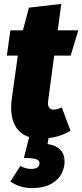

<svg xmlns="http://www.w3.org/2000/svg" viewBox="-20 -689 420 981"><path d="M227 -183Q225 -169 225 -164Q225 -129 254 -129Q272 -129 296 -140L340 -21Q291 9 228 17L223 47Q265 53 287.5 75.5Q310 98 310 137Q310 168 294 199Q278 230 240.5 251Q203 272 143 272Q109 272 81 262.5Q53 253 33 238L84 159Q111 174 139 174Q181 174 182 145Q182 130 163.5 124Q145 118 102 118L129 11Q84 -3 60.5 -41.5Q37 -80 37 -138Q37 -159 40 -183L71 -405H15L33 -534H97L128 -650L293 -669L275 -534H380L341 -405H257Z"/></svg>

Font: Fira Sans Condensed Black
Style: Italic
Weight: 900
Width: 3
Italic angle: -8°
Designer: Carrois Corporate & Edenspiekermann AG
Foundry: Carrois Corporate GbR & Edenspiekermann AG
Version: Version 4.203